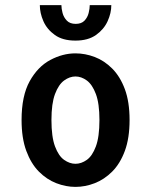

<svg xmlns="http://www.w3.org/2000/svg" viewBox="-20 -721 590 752"><path d="M275.5 11Q238 11 200.5 -3.5Q163 -18 132.2 -49Q101.5 -80 83 -130Q64.5 -180 64.5 -251Q64.5 -345.5 96.2 -402.8Q128 -460 176.8 -486Q225.5 -512 275.5 -512Q313.5 -512 351 -497.8Q388.5 -483.5 419.5 -452.5Q450.5 -421.5 469 -371.8Q487.5 -322 487.5 -251Q487.5 -180 469 -130Q450.5 -80 419.5 -49Q388.5 -18 351 -3.5Q313.5 11 275.5 11ZM275.5 -79.5Q298.5 -79.5 320 -94.8Q341.5 -110 355.5 -147.5Q369.5 -185 369.5 -251Q369.5 -315.5 355.5 -352.8Q341.5 -390 320 -405.8Q298.5 -421.5 275.5 -421.5Q253 -421.5 231.2 -405.8Q209.5 -390 195.5 -352.8Q181.5 -315.5 181.5 -251Q181.5 -185 195.5 -147.5Q209.5 -110 231.2 -94.8Q253 -79.5 275.5 -79.5ZM275.5 -562Q225.5 -562 194.8 -584Q164 -606 150 -638Q136 -670 136 -701H220.5Q220.5 -687.5 225 -670.2Q229.5 -653 241.8 -640.2Q254 -627.5 276.5 -627.5Q299 -627.5 311 -640.2Q323 -653 327.2 -670.2Q331.5 -687.5 331.5 -701H416Q416 -670 401.5 -638Q387 -606 356 -584Q325 -562 275.5 -562Z"/></svg>

Font: Trispace SemiCondensed Medium
Style: Regular
Weight: 500
Width: 4
Designer: Tyler Finck
Foundry: Etcetera Type Company
Version: Version 1.210; ttfautohint (v1.8.3)